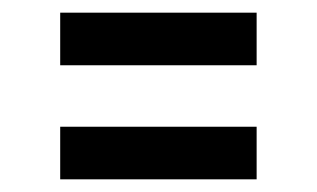

<svg xmlns="http://www.w3.org/2000/svg" viewBox="-20 -423 500 303"><path d="M75 -403H385V-320H75ZM75 -223H385V-140H75Z"/></svg>

Font: Teachers[wght]
Style: Regular
Weight: 400
Designer: Alfredo Marco Pradil & Chank Diesel
Version: Version 1.000;Glyphs 3.1.2 (3151)